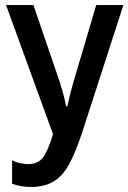

<svg xmlns="http://www.w3.org/2000/svg" viewBox="-20 -734 511 764"><path d="M471 -714 306 -204Q281 -129 255.5 -81.5Q230 -34 193.5 -12Q157 10 103 10Q62 10 28 -3V-96Q59 -81 93 -81Q130 -81 150 -106Q170 -131 191 -200L4 -714H113L219 -404Q225 -384 231.5 -361Q238 -338 243 -311H248Q253 -335 258.5 -357Q264 -379 270 -400L363 -714Z"/></svg>

Font: Avrile Sans Condensed Medium
Style: Regular
Weight: 500
Width: 3
Designer: Monotype Design Team
Foundry: Monotype Imaging Inc.
Version: Version 2.001;September 10, 2019;FontCreator 11.5.0.2425 64-